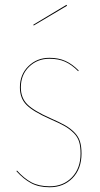

<svg xmlns="http://www.w3.org/2000/svg" viewBox="-20 -767 414 796"><path d="M255.9 -747.1 257.8 -743.2 119.6 -661.1 118.2 -664.6ZM184.6 -527.3Q222.7 -527.3 251.2 -514.4Q279.8 -501.5 306.2 -474.6L304.2 -471.7Q277.8 -498.5 250.2 -511Q222.7 -523.4 184.6 -523.4Q134.8 -523.4 100.6 -490.2Q66.4 -457 66.4 -404.8Q66.4 -361.3 93.3 -334.5Q120.1 -307.6 189.5 -276.9Q227.5 -260.3 249.5 -247.8Q271.5 -235.4 288.3 -218.3Q305.2 -201.2 311.5 -180.7Q317.9 -160.2 317.9 -130.4Q317.9 -66.9 280.8 -28.8Q243.7 9.3 186 9.3Q140.6 9.3 108.9 -7.8Q77.1 -24.9 48.3 -57.1L50.3 -60.1Q79.1 -27.8 110.1 -11.2Q141.1 5.4 186 5.4Q242.2 5.4 278.1 -31.7Q314 -68.8 314 -130.4Q314 -159.7 307.9 -179.7Q301.8 -199.7 284.9 -216.3Q268.1 -232.9 246.8 -244.9Q225.6 -256.8 187.5 -273.4Q117.7 -304.2 90.1 -331.8Q62.5 -359.4 62.5 -404.8Q62.5 -458 97.9 -492.7Q133.3 -527.3 184.6 -527.3Z"/></svg>

Font: Fira Sans Compressed Four
Style: Regular
Weight: 100
Width: 1
Designer: Carrois Corporate & Edenspiekermann AG
Foundry: Carrois Corporate GbR & Edenspiekermann AG
Version: Version 4.203;PS 004.203;hotconv 1.0.88;makeotf.lib2.5.64775